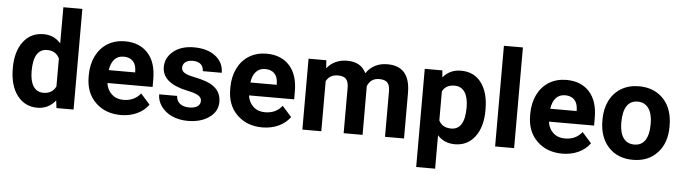

<svg xmlns="http://www.w3.org/2000/svg" viewBox="-54 -986 5066 1425"><g transform="rotate(5 2479.0 -273.5)"><path d="M32.2 -268.1C32.2 -180.7 51.3 -112.8 88.9 -64C126.5 -14.6 176.3 9.8 238.3 9.8C293.5 9.8 338.9 -12.2 374 -56.2L380.9 0H508.3V-750H366.7V-480.5C333 -519 290.5 -538.1 239.3 -538.1C175.3 -538.1 124.5 -513.7 87.9 -464.8C50.8 -416 32.2 -350.6 32.2 -268.1ZM173.3 -257.8C173.3 -368.2 207.5 -423.3 275.4 -423.3C318.8 -423.3 349.1 -404.8 366.7 -368.2V-159.7C348.6 -123 317.9 -104.5 274.4 -104.5C208.5 -104.5 173.3 -158.7 173.3 -257.8Z M860.8 9.8C948.7 9.8 1024.4 -25.4 1066.9 -85.4L997.6 -163.1C966.8 -123.5 924.3 -104 870.1 -104C835 -104 806.2 -114.3 783.2 -135.3C760.3 -156.2 746.1 -183.6 741.7 -218.3H1078.1V-275.9C1078.1 -359.4 1057.6 -424.3 1016.1 -469.7C974.6 -515.1 917.5 -538.1 845.2 -538.1C796.9 -538.1 754.4 -526.9 716.8 -504.4C641.6 -459 598.6 -371.1 598.6 -265.1V-251.5C598.6 -172.4 623 -108.9 671.9 -61.5C720.2 -14.2 783.2 9.8 860.8 9.8ZM844.7 -423.8C904.8 -423.8 938 -388.2 939.5 -325.7V-314.5H743.2C752.9 -384.8 788.6 -423.8 844.7 -423.8Z M1444.3 -146C1444.3 -112.8 1416.5 -90.3 1362.3 -90.3C1304.2 -90.3 1267.6 -117.7 1265.1 -168H1131.3C1131.3 -136.2 1141.1 -106.4 1160.6 -79.1C1199.7 -23.9 1271 9.8 1359.4 9.8C1424.8 9.8 1478 -5.4 1519.5 -35.2C1561 -64.9 1581.5 -103.5 1581.5 -151.9C1581.5 -219.2 1544.4 -266.6 1469.7 -293.9C1445.8 -302.7 1416 -310.5 1380.9 -317.9C1310.5 -331.5 1283.7 -349.1 1283.7 -380.4C1283.7 -413.6 1311 -437.5 1358.4 -437.5C1413.6 -437.5 1439 -408.2 1439 -367.7H1580.1C1580.1 -418 1560.1 -459 1520 -490.7C1479.5 -522.5 1425.8 -538.1 1358.9 -538.1C1295.9 -538.1 1245.1 -522.5 1206.5 -491.2C1167.5 -459.5 1147.9 -420.4 1147.9 -373.5C1147.9 -293 1210.9 -239.7 1336.4 -213.4C1412.1 -197.8 1444.3 -180.7 1444.3 -146Z M1915.5 9.8C2003.4 9.8 2079.1 -25.4 2121.6 -85.4L2052.2 -163.1C2021.5 -123.5 1979 -104 1924.8 -104C1889.6 -104 1860.8 -114.3 1837.9 -135.3C1814.9 -156.2 1800.8 -183.6 1796.4 -218.3H2132.8V-275.9C2132.8 -359.4 2112.3 -424.3 2070.8 -469.7C2029.3 -515.1 1972.2 -538.1 1899.9 -538.1C1851.6 -538.1 1809.1 -526.9 1771.5 -504.4C1696.3 -459 1653.3 -371.1 1653.3 -265.1V-251.5C1653.3 -172.4 1677.7 -108.9 1726.6 -61.5C1774.9 -14.2 1837.9 9.8 1915.5 9.8ZM1899.4 -423.8C1959.5 -423.8 1992.7 -388.2 1994.1 -325.7V-314.5H1797.9C1807.6 -384.8 1843.3 -423.8 1899.4 -423.8Z M2212.9 -528.3V0H2354V-373.5C2372.1 -406.7 2400.9 -423.3 2440.9 -423.3C2499 -423.3 2520.5 -397.5 2520.5 -336.4V0H2661.6L2661.1 -362.8C2677.2 -403.3 2706.5 -423.3 2749 -423.3C2808.1 -423.3 2828.6 -397 2828.6 -336.9V0H2970.2V-337.4C2970.2 -471.7 2915 -538.1 2800.3 -538.1C2731.4 -538.1 2678.7 -511.2 2641.6 -457.5C2616.2 -511.2 2569.3 -538.1 2501.5 -538.1C2437.5 -538.1 2387.2 -515.1 2349.6 -469.2L2345.2 -528.3Z M3554.2 -266.6C3554.2 -351.1 3536.1 -417.5 3500 -465.8C3463.9 -514.2 3413.1 -538.1 3348.1 -538.1C3293 -538.1 3248.5 -517.6 3214.4 -476.6L3209.5 -528.3H3078.6V203.1H3219.7V-45.9C3252.4 -8.8 3295.9 9.8 3349.1 9.8C3412.1 9.8 3461.9 -14.6 3499 -64C3535.6 -112.8 3554.2 -177.7 3554.2 -259.3ZM3413.1 -269.5C3413.1 -159.2 3379.4 -104 3312 -104C3267.6 -104 3236.8 -121.6 3219.7 -156.2V-372.6C3236.3 -406.2 3266.6 -423.3 3311 -423.3C3377.4 -423.3 3413.1 -367.7 3413.1 -269.5Z M3790.5 -750H3648.9V0H3790.5Z M4149.9 9.8C4237.8 9.8 4313.5 -25.4 4356 -85.4L4286.6 -163.1C4255.9 -123.5 4213.4 -104 4159.2 -104C4124 -104 4095.2 -114.3 4072.3 -135.3C4049.3 -156.2 4035.2 -183.6 4030.8 -218.3H4367.2V-275.9C4367.2 -359.4 4346.7 -424.3 4305.2 -469.7C4263.7 -515.1 4206.5 -538.1 4134.3 -538.1C4085.9 -538.1 4043.5 -526.9 4005.9 -504.4C3930.7 -459 3887.7 -371.1 3887.7 -265.1V-251.5C3887.7 -172.4 3912.1 -108.9 3960.9 -61.5C4009.3 -14.2 4072.3 9.8 4149.9 9.8ZM4133.8 -423.8C4193.8 -423.8 4227.1 -388.2 4228.5 -325.7V-314.5H4032.2C4042 -384.8 4077.6 -423.8 4133.8 -423.8Z M4425.3 -262.7C4425.3 -178.7 4448.2 -112.3 4493.7 -63.5C4539.1 -14.6 4599.6 9.8 4675.8 9.8C4752 9.8 4812.5 -14.6 4857.9 -64C4903.3 -112.8 4925.8 -177.7 4925.8 -258.8L4924.8 -294.9C4919.4 -369.6 4894.5 -429.2 4849.6 -472.7C4804.2 -516.1 4746.1 -538.1 4674.8 -538.1C4624.5 -538.1 4580.6 -526.9 4543 -504.4C4466.8 -459.5 4425.3 -374 4425.3 -269ZM4566.4 -258.8C4566.4 -371.6 4606 -423.8 4674.8 -423.8C4744.6 -423.8 4784.7 -367.2 4784.7 -269C4784.7 -153.8 4744.1 -104 4675.8 -104C4605.5 -104 4566.4 -158.7 4566.4 -258.8Z"/></g></svg>

Font: Shabnam
Style: Bold
Weight: 700
Foundry: DejaVu fonts team - Redesigned by Saber Rastikerdar - Based on Vazir font
Version: Version 5.0.1